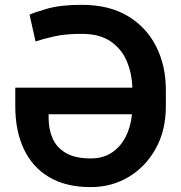

<svg xmlns="http://www.w3.org/2000/svg" viewBox="-20 -757 742 787"><path d="M314.6 -737.2Q428.3 -737.2 505.1 -690.5Q582 -643.8 621.1 -564.5Q660.2 -485.1 659.8 -387.1V-321.7Q660.2 -224.1 619 -149.1Q577.8 -74.2 508 -32.1Q438.2 9.9 351.9 9.9Q250.7 9.9 181.8 -30.7Q112.9 -71.4 77.8 -146Q42.6 -220.5 42.6 -322.4V-397.7H522.4Q521 -455.3 500 -505.5Q479 -555.8 433.9 -587Q388.8 -618.3 314.6 -618.3Q248.2 -618.3 201.2 -607.6Q154.1 -596.9 125.7 -587L101.2 -696.7Q117.9 -705.3 172.8 -721.2Q227.6 -737.2 314.6 -737.2ZM521 -288.7H179.3V-273.4Q179.3 -226.9 195.8 -189.3Q212.4 -151.6 250.4 -129.6Q288.4 -107.6 351.9 -107.6Q402.3 -107.6 438.2 -131.4Q474.1 -155.2 495 -196.2Q516 -237.2 521 -288.7Z"/></svg>

Font: Inter UI Semi Bold
Style: Regular
Weight: 600
Designer: Rasmus Andersson
Foundry: rsms
Version: 3.2;8d6f07862